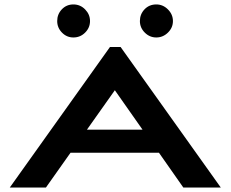

<svg xmlns="http://www.w3.org/2000/svg" viewBox="-20 -846 1040 866"><path d="M807 0 697 -157H298L187 0H24L476 -634H524L976 0ZM498 -439 372 -261H623ZM311 -677Q281 -677 259.5 -699Q238 -721 238 -751Q238 -782 259 -804Q280 -826 311 -826Q342 -826 364 -803.5Q386 -781 386 -751Q386 -721 364 -699Q342 -677 311 -677ZM685 -677Q655 -677 633 -699Q611 -721 611 -751Q611 -782 632 -804Q653 -826 685 -826Q715 -826 737.5 -803.5Q760 -781 760 -751Q760 -721 737.5 -699Q715 -677 685 -677Z"/></svg>

Font: Inconsolata UltraExpanded ExtraBold
Style: Regular
Weight: 800
Width: 9
Monospace: yes
Designer: Raph Levien, Cyreal, Brenton Simpson
Foundry: Raph Levien, Cyreal, Google
Version: Version 3.001; ttfautohint (v1.8.2.53-6de2)